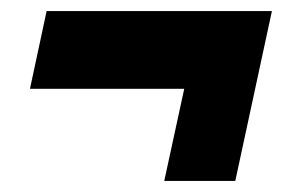

<svg xmlns="http://www.w3.org/2000/svg" viewBox="-20 -380 540 346"><path d="M34 -220 64 -360H470L404 -54H276L312 -220Z"/></svg>

Font: Radio Canada Condensed
Style: Bold Italic
Weight: 700
Width: 3
Italic angle: -12°
Designer: Charles Daoud, Etienne Aubert Bonn, Alexandre Saumier Demers, Jacques Le Bailly
Foundry: Radio-Canada
Version: Version 2.104; ttfautohint (v1.8.4.7-5d5b);gftools[0.9.28.de